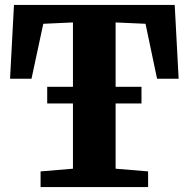

<svg xmlns="http://www.w3.org/2000/svg" viewBox="-20 -763 769 783"><path d="M277.5 -75V-671.5L156.5 -666L108.5 -442H21L37 -743H692.5L708.5 -442H620.5L573.5 -666L451.5 -671.5V-75L584 -64V0H145.5V-64ZM557 -409V-341H172.5V-409Z"/></svg>

Font: Merriweather 24pt Black
Style: Regular
Weight: 900
Designer: Eben Sorkin
Foundry: Eben Sorkin
Version: Version 2.100